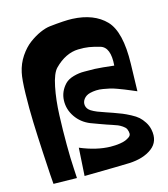

<svg xmlns="http://www.w3.org/2000/svg" viewBox="-106 -781 758 865"><g transform="rotate(-15 273.5 -349.0)"><path d="M513.7 -434.6 510.3 -307.1Q504.4 -309.6 484.9 -317.9Q465.3 -326.2 455.3 -330.1Q445.3 -334 426.3 -341.1Q407.2 -348.1 393.8 -351.1Q380.4 -354 363.5 -356.9Q346.7 -359.9 331.5 -359.1Q316.4 -358.4 302.7 -355Q283.2 -350.1 272.7 -336.2Q262.2 -322.3 264.9 -306.2Q267.6 -290 284.2 -279.3Q295.9 -272 311.5 -265.6Q327.1 -259.3 349.4 -252Q371.6 -244.6 379.4 -241.7Q405.3 -232.4 419.7 -226.6Q434.1 -220.7 455.6 -209.5Q477.1 -198.2 489 -187.5Q501 -176.8 512 -159.9Q522.9 -143.1 526.9 -123.5Q538.1 -67.4 498 -37.1Q458 -6.8 391.1 -3.9Q356 -2.4 181.6 0L189.5 -129.9Q263.7 -98.6 329.1 -97.2Q339.8 -97.2 350.6 -97.7Q361.3 -98.1 375.2 -100.3Q389.2 -102.5 399.2 -106.4Q409.2 -110.4 418 -116.7Q426.8 -123 427 -132.3Q427.2 -141.6 421.9 -154.3Q417.5 -162.6 406.2 -170.2Q395 -177.7 386 -181.4Q377 -185.1 359.9 -190.7Q342.8 -196.3 338.4 -197.8Q329.6 -201.2 305.2 -209.7Q280.8 -218.3 267.6 -223.6Q226.6 -240.2 202.4 -275.6Q178.2 -311 179.7 -352.5Q181.2 -394 211.4 -425.8Q225.6 -440.4 251.5 -447.8Q277.3 -455.1 302 -454.6Q326.7 -454.1 351.1 -454.1Q382.3 -452.6 439.5 -445.8Q446.3 -530.8 400.9 -543.9Q372.1 -552.2 350.8 -555.7Q329.6 -559.1 300.8 -558.3Q272 -557.6 243.9 -543.9Q215.8 -530.3 189.9 -503.9Q169.4 -482.9 157.5 -423.6Q145.5 -364.3 142.8 -293.9Q140.1 -223.6 140.4 -156.5Q140.6 -89.4 143.6 -44.9L146 0L37.1 -2Q35.6 -18.6 33.7 -47.1Q31.7 -75.7 27.6 -152.6Q23.4 -229.5 21.2 -294.2Q19 -358.9 20.5 -426Q22 -493.2 28.8 -523.9Q37.1 -563 58.8 -595.5Q80.6 -627.9 106.9 -647.5Q133.3 -667 158.7 -678.2Q184.1 -689.5 205.1 -691.9Q275.9 -699.7 311 -698.2Q411.1 -693.8 464.8 -638.2Q517.6 -583 513.7 -434.6Z"/></g></svg>

Font: Some Time Later
Style: Regular
Weight: 400
Version: Version 003.300